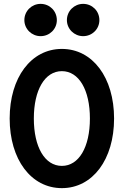

<svg xmlns="http://www.w3.org/2000/svg" viewBox="-20 -963 640 993"><path d="M300 10C459 10 570 -138 570 -350C570 -562 459 -710 300 -710C141 -710 30 -562 30 -350C30 -138 141 10 300 10ZM300 -105C212 -105 155 -202 155 -350C155 -498 212 -595 300 -595C388 -595 445 -498 445 -350C445 -202 388 -105 300 -105ZM106 -859C106 -813 144 -776 190 -776C237 -776 274 -813 274 -859C274 -906 237 -943 190 -943C144 -943 106 -906 106 -859ZM326 -859C326 -813 364 -776 410 -776C457 -776 494 -813 494 -859C494 -906 457 -943 410 -943C364 -943 326 -906 326 -859Z"/></svg>

Font: CommitMono
Style: 700Regular
Weight: 700
Monospace: yes
Designer: Eigil Nikolajsen
Foundry: Eigil Nikolajsen
Version: Version 1.143